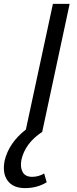

<svg xmlns="http://www.w3.org/2000/svg" viewBox="-60 -678 396 987"><path d="M105 231Q138 231 167 214L180 259Q131 289 69 289Q7 289 -21 250.5Q-49 212 -36 147Q-14 56 73 -12L212 -658H298L157 0Q69 58 50 144Q43 182 56.5 206.5Q70 231 105 231Z"/></svg>

Font: EauTest Medium
Style: Italic
Weight: 500
Italic angle: -12°
Designer: Christian Thalmann (Catharsis Fonts)
Version: Version 0.001;PS 000.001;hotconv 1.0.88;makeotf.lib2.5.64775